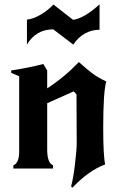

<svg xmlns="http://www.w3.org/2000/svg" viewBox="-20 -782 560 891"><path d="M199 -455V-372Q278 -423 346 -494Q385 -459 410 -440.5Q435 -422 473 -404Q459 -354 459 -189Q459 -60 468 -19Q392 9 316 89L310 83Q320 47 328 -20.5Q336 -88 336 -116Q336 -154 335.5 -230Q335 -306 335 -344L322 -358L199 -303V-88Q199 -26 226 -15V0H42V-15Q69 -25 69 -79V-428L32 -444V-455Q112 -467 181 -485ZM105 -691Q135 -694 169.5 -714.5Q204 -735 228 -761L319 -690Q371 -697 442 -762V-644Q366 -643 320 -575L227 -646Q146 -645 105 -575Z"/></svg>

Font: NewRocker
Style: Regular
Weight: 400
Designer: Pablo Impallari, Brenda Gallo, Rodrigo Fuenzalida
Foundry: Pablo Impallari, Brenda Gallo, Rodrigo Fuenzalida
Version: Version 1.000